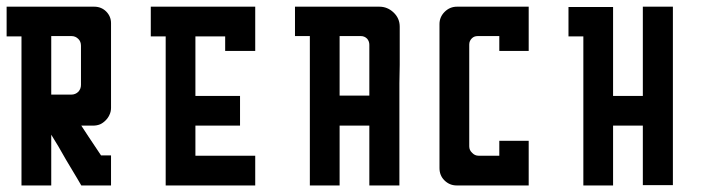

<svg xmlns="http://www.w3.org/2000/svg" viewBox="-20 -860 2173 580"><path d="M315.4 -345.7Q315.4 -345.7 315.4 -345.7Q315.4 -345.7 315.4 -344.7Q315.4 -344.7 315.4 -328.1Q315.4 -311.5 315.4 -299.8Q315.4 -299.8 281.2 -299.8Q248 -299.8 225.6 -299.8Q225.6 -299.8 211.9 -323.2Q198.2 -346.7 179.7 -377Q168 -397.5 156.2 -418Q144.5 -437.5 134.8 -453.1Q134.8 -453.1 134.8 -429.7Q134.8 -406.2 134.8 -376Q134.8 -355.5 134.8 -335Q134.8 -315.4 134.8 -299.8Q134.8 -299.8 120.1 -299.8Q112.3 -299.8 101.6 -299.8Q67.4 -299.8 44.9 -299.8Q44.9 -299.8 44.9 -369.1Q44.9 -437.5 44.9 -526.4Q44.9 -585.9 44.9 -645.5Q44.9 -705.1 44.9 -750Q44.9 -750 28.3 -750Q11.7 -750 0 -750Q0 -750 0 -753.9Q0 -757.8 0 -764.6Q0 -772.5 0 -784.2Q0 -817.4 0 -839.8Q0 -839.8 16.6 -839.8Q34.2 -839.8 44.9 -839.8Q44.9 -839.8 79.1 -839.8Q112.3 -839.8 134.8 -839.8Q134.8 -839.8 140.6 -839.8Q146.5 -839.8 179.7 -839.8Q194.3 -839.8 214.8 -839.8Q235.4 -839.8 264.6 -839.8Q286.1 -839.8 300.8 -825.2Q315.4 -810.5 315.4 -790Q315.4 -790 315.4 -775.4Q315.4 -760.7 315.4 -751Q315.4 -751 315.4 -741.2Q315.4 -732.4 315.4 -676.8Q315.4 -652.3 315.4 -617.2Q315.4 -583 315.4 -534.2Q315.4 -522.5 310.5 -512.7Q306.6 -503.9 298.8 -496.1Q291 -488.3 282.2 -484.4Q272.5 -480.5 260.7 -480.5Q260.7 -480.5 248 -480.5Q234.4 -480.5 225.6 -480.5Q225.6 -480.5 248 -446.3Q270.5 -413.1 285.2 -390.6Q285.2 -390.6 295.9 -390.6Q307.6 -390.6 315.4 -390.6Q315.4 -390.6 315.4 -374Q315.4 -357.4 315.4 -345.7ZM224.6 -721.7Q224.6 -734.4 216.8 -742.2Q208 -751 196.3 -751Q196.3 -751 172.9 -751Q150.4 -751 134.8 -751Q134.8 -751 134.8 -723.6Q134.8 -697.3 134.8 -662.1Q134.8 -638.7 134.8 -615.2Q134.8 -591.8 134.8 -574.2Q134.8 -574.2 138.7 -574.2Q140.6 -574.2 142.6 -574.2Q150.4 -574.2 195.3 -574.2Q208 -574.2 216.8 -583Q224.6 -591.8 224.6 -603.5Q224.6 -603.5 224.6 -609.4Q224.6 -614.3 224.6 -644.5Q224.6 -658.2 224.6 -676.8Q224.6 -695.3 224.6 -721.7Z M751 -389.6Q690.4 -389.6 570.3 -389.6Q570.3 -419.9 570.3 -480.5Q615.2 -480.5 705.1 -480.5Q705.1 -509.8 705.1 -570.3Q660.2 -570.3 570.3 -570.3Q570.3 -629.9 570.3 -750Q600.6 -750 660.2 -750Q660.2 -735.4 660.2 -706.1Q690.4 -706.1 751 -706.1Q751 -720.7 751 -750Q751 -750 751 -750Q751 -780.3 751 -839.8Q690.4 -839.8 570.3 -839.8Q541 -839.8 480.5 -839.8Q465.8 -839.8 435.5 -839.8Q435.5 -825.2 435.5 -802.7Q435.5 -780.3 435.5 -750Q450.2 -750 480.5 -750Q480.5 -690.4 480.5 -570.3Q480.5 -540 480.5 -480.5Q480.5 -419.9 480.5 -299.8Q510.7 -299.8 570.3 -299.8Q570.3 -299.8 570.3 -299.8Q630.9 -299.8 751 -299.8Q751 -330.1 751 -389.6Z M1095.7 -480.5Q1095.7 -480.5 1062.5 -480.5Q1028.3 -480.5 1005.9 -480.5Q1005.9 -480.5 1005.9 -452.1Q1005.9 -424.8 1005.9 -389.6Q1005.9 -365.2 1005.9 -341.8Q1005.9 -318.4 1005.9 -299.8Q1005.9 -299.8 991.2 -299.8Q983.4 -299.8 972.7 -299.8Q938.5 -299.8 916 -299.8Q916 -299.8 916 -369.1Q916 -438.5 916 -527.3Q916 -586.9 916 -646.5Q916 -706.1 916 -751Q916 -751 899.4 -751Q882.8 -751 871.1 -751Q871.1 -751 871.1 -754.9Q871.1 -757.8 871.1 -765.6Q871.1 -773.4 871.1 -784.2Q871.1 -817.4 871.1 -839.8Q871.1 -839.8 887.7 -839.8Q905.3 -839.8 916 -839.8Q916 -839.8 924.8 -839.8Q934.6 -839.8 988.3 -839.8Q1011.7 -839.8 1044.9 -839.8Q1079.1 -839.8 1126 -839.8Q1150.4 -839.8 1168.9 -822.3Q1187.5 -804.7 1187.5 -779.3Q1187.5 -779.3 1187.5 -770.5Q1187.5 -762.7 1187.5 -756.8Q1187.5 -756.8 1187.5 -721.7Q1187.5 -687.5 1187.5 -664.1Q1187.5 -664.1 1186.5 -608.4Q1186.5 -552.7 1186.5 -480.5Q1186.5 -432.6 1186.5 -384.8Q1186.5 -336.9 1186.5 -299.8Q1186.5 -299.8 1152.3 -299.8Q1118.2 -299.8 1095.7 -299.8Q1095.7 -299.8 1095.7 -327.1Q1095.7 -355.5 1095.7 -390.6Q1095.7 -414.1 1095.7 -438.5Q1095.7 -461.9 1095.7 -480.5ZM1095.7 -571.3Q1095.7 -571.3 1095.7 -577.1Q1095.7 -584 1095.7 -624Q1095.7 -640.6 1095.7 -666Q1095.7 -690.4 1095.7 -724.6Q1095.7 -735.4 1088.9 -743.2Q1081.1 -751 1070.3 -751Q1070.3 -751 1045.9 -751Q1022.5 -751 1005.9 -751Q1005.9 -751 1005.9 -725.6Q1005.9 -724.6 1005.9 -723.6Q1005.9 -696.3 1005.9 -660.2Q1005.9 -636.7 1005.9 -612.3Q1005.9 -588.9 1005.9 -571.3Q1005.9 -571.3 1021.5 -571.3Q1028.3 -571.3 1040 -571.3Q1073.2 -571.3 1095.7 -571.3Z M1577.1 -299.8Q1577.1 -299.8 1549.8 -299.8Q1522.5 -299.8 1487.3 -299.8Q1462.9 -299.8 1439.5 -299.8Q1416 -299.8 1397.5 -299.8Q1397.5 -299.8 1394.5 -299.8Q1394.5 -299.8 1392.6 -299.8Q1387.7 -299.8 1359.4 -299.8Q1337.9 -299.8 1322.3 -315.4Q1307.6 -330.1 1307.6 -352.5Q1307.6 -352.5 1307.6 -359.4Q1307.6 -362.3 1307.6 -367.2Q1307.6 -381.8 1307.6 -390.6Q1307.6 -390.6 1307.6 -404.3Q1307.6 -418 1307.6 -446.3Q1307.6 -501 1307.6 -572.3Q1307.6 -620.1 1307.6 -667Q1307.6 -714.8 1307.6 -751Q1307.6 -751 1307.6 -755.9Q1307.6 -759.8 1307.6 -787.1Q1307.6 -808.6 1323.2 -824.2Q1338.9 -839.8 1360.4 -839.8Q1360.4 -839.8 1374 -839.8Q1388.7 -839.8 1397.5 -839.8Q1397.5 -839.8 1424.8 -839.8Q1453.1 -839.8 1488.3 -839.8Q1511.7 -839.8 1536.1 -839.8Q1559.6 -839.8 1577.1 -839.8Q1577.1 -839.8 1577.1 -806.6Q1577.1 -773.4 1577.1 -751Q1577.1 -751 1577.1 -734.4Q1577.1 -716.8 1577.1 -706.1Q1577.1 -706.1 1543.9 -706.1Q1510.7 -706.1 1488.3 -706.1Q1488.3 -706.1 1488.3 -722.7Q1488.3 -740.2 1488.3 -751Q1488.3 -751 1480.5 -751Q1471.7 -751 1422.9 -751Q1412.1 -751 1405.3 -744.1Q1397.5 -736.3 1397.5 -725.6Q1397.5 -725.6 1397.5 -712.9Q1397.5 -699.2 1397.5 -620.1Q1397.5 -585.9 1397.5 -536.1Q1397.5 -487.3 1397.5 -418Q1397.5 -406.2 1406.2 -398.4Q1414.1 -389.6 1425.8 -389.6Q1425.8 -389.6 1449.2 -389.6Q1472.7 -389.6 1488.3 -389.6Q1488.3 -389.6 1488.3 -407.2Q1488.3 -423.8 1488.3 -434.6Q1488.3 -434.6 1522.5 -434.6Q1555.7 -434.6 1577.1 -434.6Q1577.1 -434.6 1577.1 -418Q1577.1 -401.4 1577.1 -389.6Q1577.1 -389.6 1577.1 -356.4Q1577.1 -322.3 1577.1 -299.8Z M1921.9 -480.5Q1921.9 -419.9 1921.9 -300.8Q1952.1 -300.8 2012.7 -300.8Q2012.7 -480.5 2012.7 -839.8Q1982.4 -839.8 1921.9 -839.8Q1921.9 -750 1921.9 -570.3Q1892.6 -570.3 1832 -570.3Q1832 -659.2 1832 -838.9Q1802.7 -838.9 1742.2 -838.9Q1742.2 -838.9 1742.2 -838.9Q1727.5 -838.9 1697.3 -838.9Q1697.3 -824.2 1697.3 -801.8Q1697.3 -779.3 1697.3 -750Q1711.9 -750 1742.2 -750Q1742.2 -599.6 1742.2 -299.8Q1772.5 -299.8 1832 -299.8Q1832 -360.4 1832 -480.5Q1862.3 -480.5 1921.9 -480.5Z"/></svg>

Font: Reach
Style: Fill
Weight: 400
Designer: Billy Harris
Version: Version 1.0